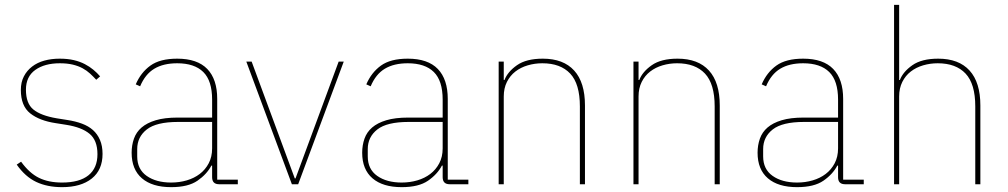

<svg xmlns="http://www.w3.org/2000/svg" viewBox="-20 -760 4159 792"><path d="M236 12Q175 12 129.5 -9.5Q84 -31 49 -81L67 -93Q101 -46 140.5 -26.5Q180 -7 236 -7Q308 -7 345 -37Q382 -67 382 -124Q382 -181 349.5 -208Q317 -235 254 -245L210 -252Q143 -262 104.5 -292.5Q66 -323 66 -389Q66 -421 78.5 -445Q91 -469 112.5 -485.5Q134 -502 163 -510Q192 -518 226 -518Q259 -518 284.5 -512Q310 -506 330 -495.5Q350 -485 365.5 -472Q381 -459 393 -445L377 -431Q365 -444 351.5 -456.5Q338 -469 320.5 -478.5Q303 -488 280 -493.5Q257 -499 227 -499Q164 -499 125.5 -471.5Q87 -444 87 -390Q87 -333 118 -308Q149 -283 214 -272L258 -265Q291 -260 318 -250Q345 -240 363.5 -223.5Q382 -207 392.5 -182.5Q403 -158 403 -125Q403 -59 358.5 -23.5Q314 12 236 12Z M884 0Q855 0 855 -29V-77H852Q833 -41 794.5 -14.5Q756 12 686 12Q608 12 565.5 -24.5Q523 -61 523 -130Q523 -161 532.5 -188Q542 -215 564 -234Q586 -253 622.5 -264Q659 -275 713 -275H855V-349Q855 -427 818.5 -463Q782 -499 711 -499Q654 -499 616.5 -476.5Q579 -454 558 -404L540 -412Q561 -461 600.5 -489.5Q640 -518 711 -518Q794 -518 835 -475.5Q876 -433 876 -352V-19H961V0ZM686 -7Q720 -7 750.5 -16Q781 -25 804 -42.5Q827 -60 841 -86.5Q855 -113 855 -148V-257H714Q625 -257 585.5 -226Q546 -195 546 -145V-115Q546 -62 585 -34.5Q624 -7 686 -7Z M996 -506H1018L1196 -24H1199L1377 -506H1398L1210 0H1184Z M1835 0Q1806 0 1806 -29V-77H1803Q1784 -41 1745.5 -14.5Q1707 12 1637 12Q1559 12 1516.5 -24.5Q1474 -61 1474 -130Q1474 -161 1483.5 -188Q1493 -215 1515 -234Q1537 -253 1573.5 -264Q1610 -275 1664 -275H1806V-349Q1806 -427 1769.5 -463Q1733 -499 1662 -499Q1605 -499 1567.5 -476.5Q1530 -454 1509 -404L1491 -412Q1512 -461 1551.5 -489.5Q1591 -518 1662 -518Q1745 -518 1786 -475.5Q1827 -433 1827 -352V-19H1912V0ZM1637 -7Q1671 -7 1701.5 -16Q1732 -25 1755 -42.5Q1778 -60 1792 -86.5Q1806 -113 1806 -148V-257H1665Q1576 -257 1536.5 -226Q1497 -195 1497 -145V-115Q1497 -62 1536 -34.5Q1575 -7 1637 -7Z M2037 0V-506H2058V-430H2061Q2074 -464 2112.5 -491Q2151 -518 2219 -518Q2304 -518 2348.5 -469Q2393 -420 2393 -325V0H2372V-321Q2372 -414 2332 -456.5Q2292 -499 2217 -499Q2186 -499 2157 -490.5Q2128 -482 2106 -465Q2084 -448 2071 -422Q2058 -396 2058 -362V0Z M2593 0V-506H2614V-430H2617Q2630 -464 2668.5 -491Q2707 -518 2775 -518Q2860 -518 2904.5 -469Q2949 -420 2949 -325V0H2928V-321Q2928 -414 2888 -456.5Q2848 -499 2773 -499Q2742 -499 2713 -490.5Q2684 -482 2662 -465Q2640 -448 2627 -422Q2614 -396 2614 -362V0Z M3466 0Q3437 0 3437 -29V-77H3434Q3415 -41 3376.5 -14.5Q3338 12 3268 12Q3190 12 3147.5 -24.5Q3105 -61 3105 -130Q3105 -161 3114.5 -188Q3124 -215 3146 -234Q3168 -253 3204.5 -264Q3241 -275 3295 -275H3437V-349Q3437 -427 3400.5 -463Q3364 -499 3293 -499Q3236 -499 3198.5 -476.5Q3161 -454 3140 -404L3122 -412Q3143 -461 3182.5 -489.5Q3222 -518 3293 -518Q3376 -518 3417 -475.5Q3458 -433 3458 -352V-19H3543V0ZM3268 -7Q3302 -7 3332.5 -16Q3363 -25 3386 -42.5Q3409 -60 3423 -86.5Q3437 -113 3437 -148V-257H3296Q3207 -257 3167.5 -226Q3128 -195 3128 -145V-115Q3128 -62 3167 -34.5Q3206 -7 3268 -7Z M3668 -740H3689V-430H3692Q3705 -464 3743.5 -491Q3782 -518 3850 -518Q3935 -518 3979.5 -469Q4024 -420 4024 -325V0H4003V-321Q4003 -414 3963 -456.5Q3923 -499 3848 -499Q3817 -499 3788 -490.5Q3759 -482 3737 -465Q3715 -448 3702 -422Q3689 -396 3689 -362V0H3668Z"/></svg>

Font: IBM Plex Sans Hebrew Thin
Style: Regular
Weight: 100
Designer: Mike Abbink, Paul van der Laan, Pieter van Rosmalen, Yanek Iontef
Foundry: Bold Monday
Version: Version 1.2